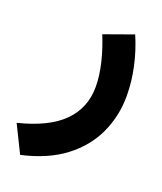

<svg xmlns="http://www.w3.org/2000/svg" viewBox="-144 -374 603 716"><g transform="rotate(20 157.0 -16.5)"><path d="M269.5 -301.3Q292.5 -248.5 305.4 -190.2Q318.4 -131.8 318.4 -74.7Q318.4 5.4 286.4 74.7Q254.4 144 188.5 194.3Q122.6 244.6 20 267.6L-33.2 159.7Q85.4 130.4 141.8 73.5Q198.2 16.6 198.2 -66.9Q198.2 -110.8 185.8 -162.1Q173.3 -213.4 153.8 -259.8Z"/></g></svg>

Font: Vazir WOL
Style: Bold-WOL
Weight: 700
Designer: Saber Rastikerdar
Foundry: Saber Rastikerdar
Version: Version 30.0.0